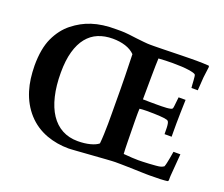

<svg xmlns="http://www.w3.org/2000/svg" viewBox="-117 -870 1233 1059"><g transform="rotate(20 500.0 -341.0)"><path d="M949.7 -4.4Q920.4 0 845.7 0Q840.3 0 827.1 -0.2Q814 -0.5 796.1 -1Q778.3 -1.5 757.3 -2.2Q736.3 -2.9 715.3 -3.4Q694.3 -3.9 675.3 -4.2Q656.2 -4.4 642.1 -4.4Q637.2 -4.4 623.8 -3.7Q610.4 -2.9 591.8 -1.7Q573.2 -0.5 551 1.2Q528.8 2.9 505.9 4.4Q482.9 5.9 460.9 7.6Q439 9.3 420.9 10.5Q402.8 11.7 390.4 12.5Q377.9 13.2 374 13.2Q306.2 13.2 245.1 -8.8Q177.7 -33.7 131.1 -85.2Q84.5 -136.7 62 -209Q51.8 -242.2 47.1 -277.8Q42.5 -313.5 42 -352.5Q42 -452.1 71.3 -515.6Q101.1 -579.6 149.9 -618.2Q174.8 -637.7 200.9 -652.1Q227.1 -666.5 256.3 -675.8Q285.6 -685.5 321.5 -690.4Q357.4 -695.3 400.4 -694.8Q416 -694.8 425.5 -694.8Q435.1 -694.8 446 -694.1Q457 -693.4 473.1 -691.7Q489.3 -689.9 518.6 -686Q548.3 -682.6 562.7 -681.2Q577.1 -679.7 585.7 -679.2Q594.2 -678.7 601.6 -678.7Q608.9 -678.7 624 -678.7Q627.9 -678.7 644.3 -679Q660.6 -679.2 683.8 -679.7Q707 -680.2 734.6 -680.9Q762.2 -681.6 788.6 -682.1Q814.9 -682.6 837.2 -682.9Q859.4 -683.1 872.1 -683.1Q892.6 -683.1 910.6 -682.4Q928.7 -681.6 944.8 -680.7L948.2 -674.8L939.9 -609.4Q937.5 -575.2 936.3 -555.9Q935.1 -536.6 934.6 -532.2H897.5Q896.5 -539.1 895.8 -551Q895 -563 894.3 -575Q893.6 -586.9 892.3 -596.4Q891.1 -606 889.2 -608.4Q883.8 -615.2 848.6 -620.6Q813.5 -626 754.4 -626Q710 -626 670.9 -623Q669.9 -606.4 669.4 -579.3Q668.9 -552.2 668.5 -514.2L667.5 -381.8Q688 -381.3 707.5 -381.1Q727.1 -380.9 746.6 -380.9Q762.2 -380.9 777.8 -381.1Q793.5 -381.3 806.6 -382.3Q819.8 -383.3 828.6 -385.5Q837.4 -387.7 839.4 -391.1Q841.3 -394 842.8 -406.2L848.6 -459.5H889.6Q888.2 -418 887.5 -383.1Q886.7 -348.1 886.5 -320.6Q886.2 -293 886.5 -273.2Q886.7 -253.4 886.7 -242.2H845.2Q845.2 -265.6 844.5 -280.5Q843.8 -295.4 842 -303.7Q840.3 -312 837.2 -315.9Q834 -319.8 828.6 -321.3Q815.9 -325.2 786.4 -327.1Q756.8 -329.1 709 -329.1Q696.3 -329.1 685.8 -328.4Q675.3 -327.6 667.5 -326.7Q667 -315.4 666.7 -307.4Q666.5 -299.3 666.5 -294.9Q666.5 -291 666.5 -279.3Q666.5 -267.6 666.7 -251.5Q667 -235.4 667.2 -217Q667.5 -198.7 667.7 -181.9Q668 -165 668.2 -151.4Q668.5 -137.7 668.5 -131.3Q668.9 -108.9 669.4 -91.8Q669.9 -74.7 670.9 -62.5Q699.2 -60.1 720.9 -58.8Q742.7 -57.6 758.3 -57.6Q766.1 -57.6 783.7 -58.1Q801.3 -58.6 821 -59.8Q840.8 -61 858.6 -62.5Q876.5 -64 884.3 -65.9Q889.2 -66.9 894.5 -69.3Q899.9 -71.8 905.3 -75.2Q909.2 -84.5 912.1 -98.4Q915 -112.3 917.7 -126.2Q920.4 -140.1 922.1 -151.6Q923.8 -163.1 924.8 -167.5H965.3L955.1 -39.1Q954.6 -33.2 954.6 -27.8Q954.6 -22.5 954.6 -17.6V-9.8ZM527.8 -596.2Q505.9 -618.2 472.4 -628.9Q439 -639.6 397.5 -639.6Q350.6 -639.6 312.7 -624Q274.9 -608.4 247.8 -575Q220.7 -541.5 206.1 -489.7Q191.4 -438 191.4 -365.7Q191.4 -289.1 205.8 -228.8Q220.2 -168.5 247.8 -127Q275.4 -85.4 315.7 -63.7Q356 -42 407.7 -42Q447.3 -42 479.5 -50.3Q511.7 -58.6 527.8 -72.3Q530.3 -96.2 531.5 -126.5Q532.7 -156.7 533 -188Q533.2 -219.2 533 -248.5Q532.7 -277.8 532.7 -298.8L532.2 -393.1Q532.2 -443.4 527.8 -596.2Z"/></g></svg>

Font: XB Kayhan
Style: Bold
Weight: 700
Designer: Behnam
Foundry: Irmug
Version: Version 7.300 2009